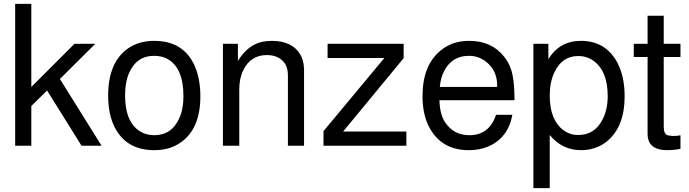

<svg xmlns="http://www.w3.org/2000/svg" viewBox="-20 -749 3542 987"><path d="M141 -729V-302L363 -524H470L288 -343L502 0H399L222 -284L141 -204V0H58V-729Z M772 -539Q924 -539 981 -410Q1010 -344 1010 -254Q1010 -86 908 -16Q852 23 773 23Q629 23 569 -96Q536 -162 536 -258Q536 -431 641 -502Q696 -539 772 -539ZM773 -462Q680 -462 642 -370Q623 -325 623 -258Q623 -121 701 -73Q732 -54 773 -54Q863 -54 902 -142Q923 -188 923 -255Q923 -400 841 -446Q812 -462 773 -462Z M1126 -524H1203V-436Q1257 -522 1333 -535Q1343 -537 1354 -538Q1365 -539 1377 -539Q1481 -539 1523 -470Q1541 -440 1543 -396V0H1460V-363Q1460 -432 1402 -457Q1379 -466 1352 -466Q1269 -466 1231 -389Q1210 -347 1210 -289V0H1126Z M2055 -524V-450L1744 -73H2069V0H1643V-75L1956 -451H1664V-524Z M2239 -234Q2241 -162 2267 -122Q2311 -54 2393 -54Q2495 -54 2530 -159H2614Q2592 -39 2488 5Q2444 23 2390 23Q2254 23 2191 -87Q2152 -154 2152 -255Q2152 -414 2246 -490Q2305 -539 2392 -539Q2508 -539 2572 -457Q2582 -444 2590 -430.5Q2598 -417 2604 -401Q2625 -347 2625 -234ZM2535 -302 2536 -308Q2536 -388 2477 -433Q2439 -462 2391 -462Q2305 -462 2265 -387Q2245 -351 2241 -302Z M2722 218V-524H2799V-445Q2857 -539 2966 -539Q3093 -539 3153 -428Q3191 -357 3191 -253Q3191 -99 3102 -24Q3064 8 3011 19Q2992 23 2967 23Q2870 23 2806 -55V218ZM2952 -461Q2869 -461 2830 -377Q2806 -327 2806 -258Q2806 -133 2875 -81Q2909 -55 2952 -55Q3037 -55 3077 -134Q3104 -185 3104 -255Q3104 -382 3033 -435Q2998 -461 2952 -461Z M3478 -524V-456H3392V-97Q3392 -59 3414 -53L3438 -50Q3465 -50 3478 -54V16Q3458 20 3441 21.5Q3424 23 3410 23Q3320 23 3310 -44L3309 -60V-456H3238V-524H3309V-668H3392V-524Z"/></svg>

Font: Ekushey Lal Sabuj
Style: Regular
Weight: 400
Designer: Al Mamun Sumon
Foundry: Al Mamun Sumon
Version: Version 1.0